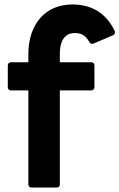

<svg xmlns="http://www.w3.org/2000/svg" viewBox="-20 -803 535 860"><path d="M121 37H234C243 37 248 32 248 23V-398H389C397 -398 403 -404 403 -412V-510C403 -519 397 -524 389 -524H248V-562C248 -624 273 -655 315 -655C344 -655 363 -645 380 -615C383 -609 387 -607 392 -607C394 -607 397 -607 399 -608L486 -645C492 -648 495 -652 495 -658C495 -660 495 -662 494 -664C456 -743 392 -783 304 -783C184 -783 107 -696 107 -560V-524H29C21 -524 15 -519 15 -510V-412C15 -404 21 -398 29 -398H107V23C107 32 113 37 121 37Z"/></svg>

Font: LINE Seed JP_OTF Bold
Style: Regular
Weight: 700
Designer: LINE & Fontrix & Fontworks
Version: Version 1.009